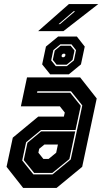

<svg xmlns="http://www.w3.org/2000/svg" viewBox="-20 -918 504 938"><path d="M93 0 12 -103 42.5 -245.5 167 -348.5H292L296.5 -368L272.5 -398.5H82L112 -540H371.5L452.5 -437L381.5 -103L256.5 0ZM143 -66H236.5L325.5 -139L382 -403L327 -472H162.5L161 -465H323L374.5 -401L349 -283H180.5L107.5 -223L88.5 -134ZM147 -73 96 -136 114 -220.5 181 -276H347.5L319 -141L235.5 -73ZM192 -141.5H217.5L254.5 -172L263 -212H197L171.5 -191L167.5 -172ZM225 -555 186 -603.5 204.5 -690.5 264 -739.5H355.5L394 -690.5L375.5 -603.5L316.5 -555ZM252.5 -595H306.5L341 -623L351.5 -673L329 -701.5H275L240.5 -673L230 -623ZM256.5 -602 238 -625.5 247.5 -671 276 -694.5H325L344 -671L334.5 -625.5L305.5 -602ZM284 -638.5H292.5L298 -643.5L300 -651L296.5 -655.5H288L282.5 -651L280.5 -643.5ZM166.5 -766 316.5 -898H460L290 -766ZM266 -800H273L347 -863H339.5Z"/></svg>

Font: Tourney Condensed ExtraBold
Style: Italic
Weight: 800
Width: 3
Italic angle: -12°
Designer: Tyler Finck
Foundry: Etcetera Type Co
Version: Version 1.010; ttfautohint (v1.8.3)